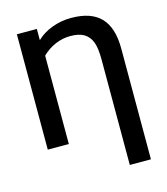

<svg xmlns="http://www.w3.org/2000/svg" viewBox="-130 -798 963 1106"><g transform="rotate(-15 352.0 -245.0)"><path d="M631.8 -454.1V207.5H505.9V-421.9Q505.9 -489.7 492.2 -525.9Q478 -562.5 447.8 -580.6Q417.5 -598.6 366.2 -598.6Q320.3 -598.6 276.6 -580.1Q232.9 -561.5 197.8 -526.9V0H72.3V-688H191.4V-621.1Q227.5 -656.7 282.5 -677.5Q337.4 -698.2 397.9 -698.2Q516.6 -698.2 574.2 -637.9Q631.8 -577.6 631.8 -454.1Z"/></g></svg>

Font: Arimo SemiBold
Style: Regular
Weight: 600
Designer: Steve Matteson
Foundry: Monotype Imaging Inc.
Version: Version 1.33